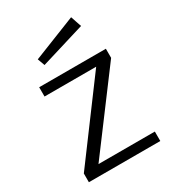

<svg xmlns="http://www.w3.org/2000/svg" viewBox="-182 -851 854 950"><g transform="rotate(-30 245.0 -375.5)"><path d="M451 0V-54H129L446 -478V-530H65V-477H360L43 -50V0ZM128 -653 143 -612 396 -689 375 -751Z"/></g></svg>

Font: Cheyenne Sans Light
Style: Regular
Weight: 300
Designer: The Public Sans project authors (U.S. Web Design System), Libre Franklin designed by Pablo Impallari and Rodrigo Fuenzal
Foundry: The Cheyenne Sans Project Authors
Version: Version 2.007